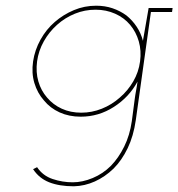

<svg xmlns="http://www.w3.org/2000/svg" viewBox="-20 -403 625 673"><path d="M501 -375Q496 -346 491 -317.5Q486 -289 481 -260Q474 -287 459 -309.5Q444 -332 423 -349Q401 -365 374.5 -374Q348 -383 317 -383Q276 -383 239 -367.5Q202 -352 172 -326Q142 -300 122 -264Q102 -228 96 -188Q90 -147 100.5 -112Q111 -77 134 -51Q156 -24 189 -9Q222 6 263 6Q326 6 379.5 -28.5Q433 -63 462 -117Q460 -101 457 -85.5Q454 -70 452 -54L442 22Q435 71 415.5 110.5Q396 150 369 178Q341 206 305 221Q269 236 235 236Q199 236 164.5 224.5Q130 213 110 183L96 190Q117 222 152.5 236Q188 250 239 250Q277 249 312.5 233Q348 217 378 188Q407 159 427.5 116.5Q448 74 456 18L509 -361H583L585 -375ZM110 -188Q115 -225 133.5 -258Q152 -291 180 -316Q208 -341 242.5 -355Q277 -369 315 -369Q352 -369 383.5 -355Q415 -341 436 -316Q457 -291 466.5 -258Q476 -225 471 -188Q466 -150 447 -117.5Q428 -85 400 -61Q372 -36 337 -22Q302 -8 265 -8Q227 -8 196.5 -22Q166 -36 145 -61Q124 -85 114.5 -117.5Q105 -150 110 -188Z"/></svg>

Font: Josefin Slab Thin Thin
Style: Italic
Weight: 250
Italic angle: -12°
Version: Version 2.000